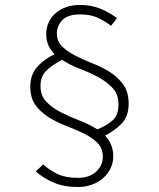

<svg xmlns="http://www.w3.org/2000/svg" viewBox="-20 -701 640 773"><path d="M294 52Q239 52 197 34.5Q155 17 124 -11L154 -39Q181 -15 212.5 0Q244 15 294 15Q340 15 367 -10Q394 -35 394 -70Q394 -104 372.5 -125.5Q351 -147 318.5 -163Q286 -179 248 -193.5Q210 -208 177.5 -228Q145 -248 123.5 -277Q102 -306 102 -352Q102 -401 130 -432Q158 -463 200 -483Q184 -499 175 -518.5Q166 -538 166 -564Q166 -585 174 -606Q182 -627 199 -643.5Q216 -660 241.5 -670.5Q267 -681 302 -681Q347 -681 384 -666Q421 -651 451 -628L427 -597Q401 -617 372.5 -630Q344 -643 303 -643Q252 -643 230.5 -619.5Q209 -596 209 -567Q209 -534 230.5 -513.5Q252 -493 284 -476.5Q316 -460 353.5 -445.5Q391 -431 423 -410.5Q455 -390 476.5 -360Q498 -330 498 -284Q498 -234 471 -205Q444 -176 403 -155Q418 -139 427 -118.5Q436 -98 436 -72Q436 -45 424.5 -22Q413 1 393.5 17.5Q374 34 348 43Q322 52 294 52ZM143 -355Q143 -316 166.5 -291.5Q190 -267 225 -249Q260 -231 299.5 -216Q339 -201 372 -180Q413 -197 435 -218Q457 -239 457 -281Q457 -321 433.5 -346.5Q410 -372 375.5 -390.5Q341 -409 301.5 -424Q262 -439 230 -460Q191 -440 167 -417Q143 -394 143 -355Z"/></svg>

Font: Source Code Pro Light
Style: Regular
Weight: 300
Monospace: yes
Designer: Paul D. Hunt, Teo Tuominen
Foundry: Adobe Systems Incorporated
Version: Version 2.030;PS 1.000;hotconv 16.6.51;makeotf.lib2.5.65220